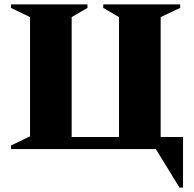

<svg xmlns="http://www.w3.org/2000/svg" viewBox="-20 -680 885 876"><path d="M691 0H30V-16L117 -58V-602L30 -644V-660H379V-644L307 -602V-55H523V-602L451 -644V-660H802V-644L713 -602V-55H815V176H799Z"/></svg>

Font: Spectral ExtraBold
Style: Regular
Weight: 800
Designer: Jean-Baptiste Levee
Foundry: Production Type
Version: Version 2.001